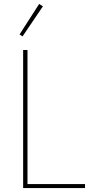

<svg xmlns="http://www.w3.org/2000/svg" viewBox="-20 -951 468 971"><path d="M97 0V-698H119V-20H410V0ZM94 -767 79 -777 178 -931 197 -919Z"/></svg>

Font: IBM Plex Sans Condensed Thin
Style: Regular
Weight: 100
Width: 3
Designer: Mike Abbink, Paul van der Laan, Pieter van Rosmalen
Foundry: Bold Monday
Version: Version 1.3